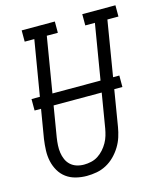

<svg xmlns="http://www.w3.org/2000/svg" viewBox="-111 -817 762 906"><g transform="rotate(-15 269.5 -363.5)"><path d="M201 8Q174 8 148 1.5Q122 -5 101.5 -20Q81 -35 68 -57.5Q55 -80 49.5 -105.5Q44 -131 45 -158Q46 -185 50 -213L128 -680H81V-735H243V-680H189L110 -204Q107 -185 106 -166.5Q105 -148 107.5 -130.5Q110 -113 117 -97Q124 -81 136.5 -69.5Q149 -58 166 -52.5Q183 -47 202 -47Q219 -47 237 -51Q255 -55 270.5 -65Q286 -75 298.5 -89Q311 -103 320 -119Q329 -135 334 -152Q339 -169 342 -186L424 -680H377V-735H539V-680H485L402 -177Q398 -153 390.5 -129.5Q383 -106 369.5 -84Q356 -62 337.5 -43.5Q319 -25 296.5 -13Q274 -1 249.5 3.5Q225 8 201 8ZM42 -354V-410H471V-354Z"/></g></svg>

Font: Iosevka Curly Slab LtObl
Style: Regular
Weight: 300
Italic angle: -9°
Monospace: yes
Designer: Belleve Invis
Foundry: Belleve Invis
Version: Version 11.0.0; ttfautohint (v1.8.3)